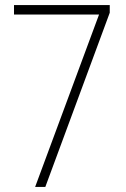

<svg xmlns="http://www.w3.org/2000/svg" viewBox="-20 -785 495 754"><path d="M118 -51 369 -728H35V-765H411V-735L158 -51Z"/></svg>

Font: Noto Sans Tamil UI Condensed ExtraLight
Style: Regular
Weight: 200
Width: 3
Designer: Jelle Bosma - Monotype Design Team
Foundry: Monotype Imaging Inc.
Version: Version 2.004; ttfautohint (v1.8.4.7-5d5b)